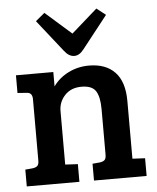

<svg xmlns="http://www.w3.org/2000/svg" viewBox="-54 -818 708 865"><g transform="rotate(-5 300.0 -386.0)"><path d="M27 -423V-503H196V-438Q222 -475 265 -496.5Q308 -518 358 -518Q434 -518 475.5 -474.5Q517 -431 517 -344V-83L574 -80V0H336V-76L369 -79Q384 -81 391 -87.5Q398 -94 398 -112V-318Q398 -373 381 -399.5Q364 -426 316.5 -426Q269 -426 241 -396Q213 -366 213 -325V-83L270 -80V0H32V-76L65 -79Q80 -81 87 -87.5Q94 -94 94 -112V-389Q94 -419 69 -420ZM414 -771 455 -739 340 -593Q320 -567 297 -567Q272 -567 251 -595L138 -738L179 -772L297 -668Z"/></g></svg>

Font: Bree Serif
Style: Regular
Weight: 400
Designer: Veronika Burian, Jos Scaglione
Foundry: TypeTogether
Version: Version 1.001